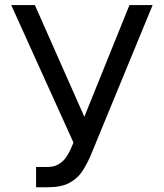

<svg xmlns="http://www.w3.org/2000/svg" viewBox="-20 -748 663 777"><path d="M126 9.8V-72.3H171.9Q198.2 -72.3 216.3 -82.8Q234.4 -93.3 246.1 -109.6Q257.8 -126 265.6 -143.6L277.3 -170.9L25.4 -727.5H121.1L321.3 -275.4L503.9 -727.5H597.7L346.7 -118.2Q332 -84 313 -54.9Q293.9 -25.9 261.2 -8.1Q228.5 9.8 172.9 9.8Z"/></svg>

Font: Inter V
Style: 
Weight: 400
Designer: Rasmus Andersson
Foundry: rsms
Version: Version 4.000;git-a3f224843